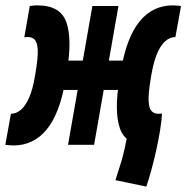

<svg xmlns="http://www.w3.org/2000/svg" viewBox="-54 -540 695 716"><path d="M491.7 155.8 376.5 131.8Q389.6 91.8 397.5 65.4Q405.3 39.1 411.1 12.9Q417 -13.2 424.3 -51.3L550.3 -116.7Q548.8 -90.8 543 -54.2Q537.1 -17.6 528.3 21.7Q519.5 61 509.8 96.4Q500 131.8 491.7 155.8ZM317.4 -204.6 338.9 -314H449.7L428.2 -204.6ZM-3.4 2.4Q-10.7 2.4 -18.3 1.7Q-25.9 1 -34.2 0L-13.2 -115.7Q6.3 -115.7 23.7 -130.4Q41 -145 54.4 -175.5Q67.9 -206.1 75.7 -252.4L78.1 -266.6Q87.9 -323.7 86.7 -352.8Q85.4 -381.8 75.7 -391.8Q65.9 -401.9 49.8 -401.9Q46.4 -401.9 43 -401.6Q39.6 -401.4 36.6 -400.9L57.1 -517.6Q64.9 -519 72 -519.5Q79.1 -520 85.4 -520Q171.4 -520 193.6 -456.8Q215.8 -393.6 195.3 -272.9L189 -235.4Q178.7 -175.8 161.4 -131.1Q144 -86.4 119.9 -56.9Q95.7 -27.3 64.7 -12.5Q33.7 2.4 -3.4 2.4ZM199.7 0 290.5 -517.6H387.7L296.9 0ZM501.5 2.4Q415.5 2.4 393.3 -60.8Q371.1 -124 391.6 -244.6L397.9 -282.2Q408.2 -341.8 425.5 -386.5Q442.9 -431.2 467 -460.7Q491.2 -490.2 522.2 -505.1Q553.2 -520 590.3 -520Q597.7 -520 605.5 -519.3Q613.3 -518.6 621.1 -517.6L600.1 -401.9Q580.6 -401.9 563.2 -387.2Q545.9 -372.6 532.7 -342.3Q519.5 -312 511.2 -265.1L508.8 -251Q499 -193.8 500.2 -164.8Q501.5 -135.7 511.2 -125.7Q521 -115.7 537.1 -115.7Q540.5 -115.7 543.9 -116Q547.4 -116.2 550.3 -116.7L529.8 0Q522 1.5 515.1 2Q508.3 2.4 501.5 2.4ZM178.2 -204.6 199.7 -314H315.9L294.4 -204.6Z"/></svg>

Font: Cascadia Code PL
Style: Italic
Weight: 400
Italic angle: -10°
Monospace: yes
Designer: Aaron Bell
Foundry: Saja Typeworks
Version: Version 2404.023